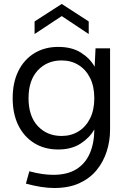

<svg xmlns="http://www.w3.org/2000/svg" viewBox="-20 -742 634 962"><path d="M109.8 178 127 116.2Q160 125.2 190.2 129.6Q220.5 134 246.8 134Q316.3 134 361.3 106.6Q406.4 79.2 429.2 28.2Q452 -22.8 452.7 -94Q429.7 -52.4 384.1 -22.7Q338.4 7 271.8 7Q203.5 7 151.9 -24.7Q100.3 -56.5 71.9 -114Q43.5 -171.5 43.5 -250Q43.5 -328.5 71.9 -386Q100.3 -443.5 151.9 -475.3Q203.5 -507 271.8 -507Q339.9 -507 385.6 -478.2Q431.2 -449.4 454.2 -407.5L458.7 -500H531.5V-91.6Q531.5 -35.8 514.7 16.6Q497.9 69 464.1 110.4Q430.2 151.8 377.5 175.9Q324.7 200 252 200Q221.3 200 185.5 194.5Q149.8 189 109.8 178ZM288.7 -60.8Q336.3 -60.8 373.2 -83.6Q410.2 -106.3 431.3 -148.6Q452.5 -190.9 452.5 -250Q452.5 -309.3 431.3 -351.5Q410.2 -393.7 373.2 -416.4Q336.3 -439.2 288.7 -439.2Q215.9 -439.2 169.4 -389.5Q123 -339.8 123 -250Q123 -159.9 169.4 -110.3Q215.9 -60.8 288.7 -60.8ZM153.3 -571.6V-634.6L289.3 -722.2L424.5 -634.6V-571.6L289.3 -661.4Z"/></svg>

Font: Envelope Sans Variable
Style: Regular
Weight: 500
Designer: Andreas Rasmussen / Norman Anderson
Foundry: mail.de GmbH
Version: Version 1.150